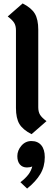

<svg xmlns="http://www.w3.org/2000/svg" viewBox="-20 -770 316 1119"><path d="M73 -141V-593Q73 -620 62.5 -637Q52 -654 25 -674L112 -750Q163 -724 183 -690.5Q203 -657 203 -597V-145Q203 -118 213.5 -101Q224 -84 251 -64L164 12Q113 -14 93 -47.5Q73 -81 73 -141ZM241 146Q241 201 215 244.5Q189 288 138 329L99 292Q129 269 145.5 247Q162 225 168 200Q155 206 137 206Q111 206 96 188.5Q81 171 81 140Q81 107 104.5 79.5Q128 52 163 52Q200 52 220.5 76.5Q241 101 241 146Z"/></svg>

Font: KoHo
Style: Bold
Weight: 700
Designer: Cadson Demak & Katatrad Team
Foundry: Cadson Demak Co.,Ltd.
Version: Version 1.000; ttfautohint (v1.6)